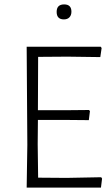

<svg xmlns="http://www.w3.org/2000/svg" viewBox="-20 -851 509 871"><path d="M271 -831Q304 -831 304 -798Q304 -782 295 -772.5Q286 -763 270 -763Q237 -763 237 -797Q237 -831 271 -831ZM439 -47 443 -41 438 0H101L104 -194L101 -639H437L441 -633L435 -592L286 -594L153 -593L152 -351H277L384 -352L388 -347L383 -306L272 -307H152L151 -197L153 -45L282 -44Z"/></svg>

Font: Alegreya Sans Light
Style: Regular
Weight: 300
Designer: Juan Pablo del Peral
Foundry: Huerta Tipografica
Version: Version 2.007